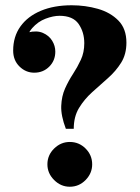

<svg xmlns="http://www.w3.org/2000/svg" viewBox="-20 -699 530 729"><path d="M230 -210Q211 -260 212.5 -297Q214 -334 227 -363Q240 -392 257 -418Q274 -444 287 -472Q300 -500 300 -535Q300 -577 278.5 -608Q257 -639 206 -639Q182 -639 153 -628Q124 -617 102.5 -592.5Q81 -568 76 -527L30 -507Q30 -560 57.5 -598.5Q85 -637 135 -658Q185 -679 252 -679Q304 -679 351.5 -665.5Q399 -652 429.5 -621Q460 -590 460 -537Q460 -493 440 -461Q420 -429 390 -402.5Q360 -376 330 -349Q300 -322 280 -289Q260 -256 260 -210ZM245 10Q211 10 185.5 -15.5Q160 -41 160 -75Q160 -110 185.5 -135Q211 -160 245 -160Q280 -160 305 -135Q330 -110 330 -75Q330 -41 305 -15.5Q280 10 245 10ZM110 -423Q78 -423 54 -446.5Q30 -470 30 -507L87 -576Q120 -584 143 -574Q166 -564 178 -544.5Q190 -525 190 -503Q190 -469 167 -446Q144 -423 110 -423Z"/></svg>

Font: Brygada 1918
Style: Regular
Weight: 400
Designer: Mateusz Machalski | Borys Kosmynka | Przemek Hoffer
Foundry: NIEPODLEGLA 2018
Version: Version 3.006